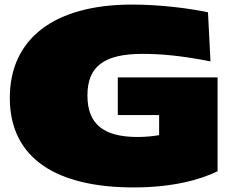

<svg xmlns="http://www.w3.org/2000/svg" viewBox="-20 -795 1032 841"><path d="M23 -366C23 -99 231 26 565 26C734 26 856 -7 933 -45V-456H496V-291H677V-203C647 -198 617 -195 583 -195C430 -195 363 -254 363 -377C363 -505 437 -559 604 -559C676 -559 767 -553 902 -526L891 -741C813 -758 682 -775 559 -775C214 -775 23 -623 23 -366Z"/></svg>

Font: Mattone Black
Style: Regular
Weight: 900
Width: 6
Designer: Nunzio Mazzaferro
Foundry: Collletttivo
Version: Version 2.000;Glyphs 3.2 (3217)